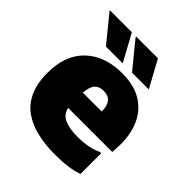

<svg xmlns="http://www.w3.org/2000/svg" viewBox="-208 -900 1052 1052"><g transform="rotate(45 318.0 -374.0)"><path d="M384 12Q311 12 248 -2.5Q185 -17 138.5 -49.5Q92 -82 66 -138Q40 -194 40 -276Q40 -414 119 -489Q198 -564 332 -564Q428 -564 489 -524Q550 -484 577.5 -415Q605 -346 600 -260L598 -220H256Q266 -176 305.5 -160Q345 -144 404 -144Q449 -144 488 -152Q527 -160 548 -172H560V-12Q527 0 484.5 6Q442 12 384 12ZM328 -424Q294 -424 276 -404.5Q258 -385 254 -336H400V-340Q400 -379 383 -401.5Q366 -424 328 -424ZM165 -604 41 -756V-760H210L293 -608V-604ZM367 -604 243 -756V-760H412L495 -608V-604Z"/></g></svg>

Font: Kufam Black
Style: Regular
Weight: 900
Designer: Wael Morcos, Artur Schmal
Foundry: Original Type
Version: Version 1.301; ttfautohint (v1.8.3)